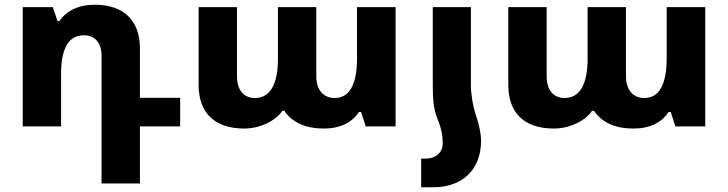

<svg xmlns="http://www.w3.org/2000/svg" viewBox="-20 -534 3075 811"><path d="M409 241H571V0H741V-121H571V-330C571 -448 502 -514 380 -514C311 -514 260 -488 231 -445H223L203 -504H76V0H238V-222C238 -328 269 -385 334 -385C382 -385 409 -353 409 -296Z M1012 9C1077 9 1144 -23 1173 -66H1181C1215 -16 1271 9 1348 9C1417 9 1468 -17 1496 -61H1505L1525 0H1651V-504H1488V-286C1488 -178 1456 -120 1394 -120C1347 -120 1316 -153 1316 -212V-504H1154V-286C1154 -178 1121 -120 1057 -120C1010 -120 981 -153 981 -212V-504H819V-176C819 -57 886 9 1012 9Z M1827 -34C1846 12 1850 41 1850 72C1850 114 1816 136 1779 136H1759V257H1810C1932 257 2012 184 2012 60C2012 32 2005 -2 1991 -45C1977 -86 1969 -139 1969 -174V-504H1808V-174C1808 -114 1812 -71 1827 -34Z M2320 9C2385 9 2452 -23 2481 -66H2489C2523 -16 2579 9 2656 9C2725 9 2776 -17 2804 -61H2813L2833 0H2959V-504H2796V-286C2796 -178 2764 -120 2702 -120C2655 -120 2624 -153 2624 -212V-504H2462V-286C2462 -178 2429 -120 2365 -120C2318 -120 2289 -153 2289 -212V-504H2127V-176C2127 -57 2194 9 2320 9Z"/></svg>

Font: Noto Sans Armenian Extra
Style: Regular
Weight: 800
Designer: Monotype Design Team
Foundry: Monotype Imaging Inc.
Version: Version 1.901